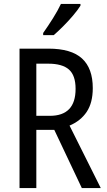

<svg xmlns="http://www.w3.org/2000/svg" viewBox="-20 -963 549 983"><path d="M228 -714Q345 -714 400 -663.5Q455 -613 455 -512Q455 -437 424 -390.5Q393 -344 336 -320L496 0H399L258 -298H166V0H80V-714ZM227 -637H166V-370H235Q367 -370 367 -508Q367 -577 333 -607Q299 -637 227 -637ZM392 -934Q379 -913 355 -884.5Q331 -856 303.5 -828.5Q276 -801 255 -783H201V-794Q227 -831 251.5 -870Q276 -909 292 -943H392Z"/></svg>

Font: Noto Sans Lao Condensed
Style: Regular
Weight: 400
Width: 3
Designer: Monotype Design Team
Foundry: Monotype Imaging Inc.
Version: Version 2.003; ttfautohint (v1.8.4.7-5d5b)